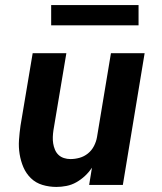

<svg xmlns="http://www.w3.org/2000/svg" viewBox="-20 -730 640 758"><path d="M203 8Q174 8 147.5 0Q121 -8 102 -26.5Q83 -45 72.5 -69.5Q62 -94 57.5 -121.5Q53 -149 55 -177.5Q57 -206 61 -234L109 -520H242L191 -216Q189 -203 188.5 -189.5Q188 -176 190 -163.5Q192 -151 197 -139Q202 -127 211 -118.5Q220 -110 232.5 -106Q245 -102 258 -102Q276 -102 294 -107Q312 -112 327 -124Q342 -136 351 -153.5Q360 -171 363 -189L418 -520H551L465 0H332L343 -68Q331 -50 315.5 -35.5Q300 -21 281.5 -10.5Q263 0 242.5 4Q222 8 203 8ZM527 -630H182V-710H527Z"/></svg>

Font: Iosevka Aile Extrabold Oblique
Style: Regular
Weight: 800
Italic angle: -9°
Designer: Belleve Invis
Foundry: Belleve Invis
Version: Version 31.1.0; ttfautohint (v1.8.4)